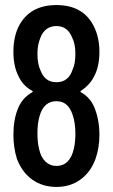

<svg xmlns="http://www.w3.org/2000/svg" viewBox="-20 -731 446 759"><path d="M300 -372Q296 -369 300 -366Q335 -347 352 -309Q373 -259 373 -198Q373 -147 358 -104Q339 -51 298.5 -21.5Q258 8 203 8Q148 8 107.5 -21Q67 -50 47 -103Q33 -147 33 -198Q33 -258 51 -302Q68 -344 107 -366Q112 -369 107 -372Q71 -392 54 -428Q33 -468 33 -526Q33 -583 53 -625Q96 -711 203 -711Q309 -711 351 -627Q373 -583 373 -526Q373 -468 352 -429Q335 -395 300 -372ZM139 -580Q128 -553 128 -518Q128 -478 140 -453Q157 -406 203 -406Q251 -406 267 -456Q278 -479 278 -518Q278 -558 265 -583Q247 -628 203 -628Q157 -628 139 -580ZM272 -143Q278 -169 278 -203Q278 -246 267 -277Q250 -331 203 -331Q154 -331 137 -274Q128 -246 128 -204Q128 -167 135 -140Q142 -109 160 -92Q178 -75 203 -75Q256 -75 272 -143Z"/></svg>

Font: Barlow Condensed Medium
Style: Regular
Weight: 500
Width: 3
Designer: Jeremy Tribby
Foundry: Tribby Type
Version: Version 1.422;hotconv 1.0.109;makeotfexe 2.5.65596